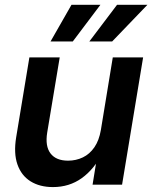

<svg xmlns="http://www.w3.org/2000/svg" viewBox="-20 -758 625 788"><path d="M197.3 9.8Q143.1 9.8 105.2 -13.9Q67.4 -37.6 51.5 -83.3Q35.6 -128.9 46.4 -194.8L100.6 -522.5H225.1L173.8 -214.4Q164.6 -158.2 187.3 -128.4Q210 -98.6 259.3 -98.6Q292 -98.6 320.1 -112.1Q348.1 -125.5 367.4 -153.6Q386.7 -181.6 394 -224.6L442.9 -522.5H567.4L481 0H359.9L381.3 -131.8H401.9Q366.2 -63 315.2 -26.6Q264.2 9.8 197.3 9.8ZM278.8 -587.9H187.5L273.4 -738.3H392.1ZM440.4 -587.9H346.7L460.4 -738.3H585Z"/></svg>

Font: Inter 28pt SemiBold
Style: Italic
Weight: 600
Italic angle: -9.3988°
Designer: Rasmus Andersson
Foundry: rsms
Version: Version 4.001;git-66647c0bb